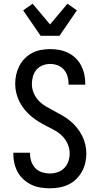

<svg xmlns="http://www.w3.org/2000/svg" viewBox="-20 -1008 540 1036"><path d="M249 8Q224 8 198.5 4Q173 0 150 -11Q127 -22 108 -39Q89 -56 76.5 -78Q64 -100 58 -125Q52 -150 52 -175V-184H142V-179Q142 -157 149 -136.5Q156 -116 171 -100.5Q186 -85 207 -78.5Q228 -72 249 -72Q271 -72 291.5 -79Q312 -86 327 -101.5Q342 -117 349 -138Q356 -159 356 -180Q356 -205 346 -229Q336 -253 318.5 -271.5Q301 -290 279 -302.5Q257 -315 234 -326.5Q211 -338 189.5 -351Q168 -364 148.5 -380.5Q129 -397 113 -416.5Q97 -436 85.5 -458.5Q74 -481 68 -506Q62 -531 62 -556Q62 -581 67.5 -605.5Q73 -630 84.5 -652.5Q96 -675 114 -693Q132 -711 154 -722.5Q176 -734 201 -738.5Q226 -743 251 -743Q276 -743 300.5 -738.5Q325 -734 347.5 -723Q370 -712 388 -694.5Q406 -677 417.5 -655Q429 -633 434.5 -608.5Q440 -584 440 -560V-551H350V-556Q350 -577 344 -597Q338 -617 324.5 -632.5Q311 -648 291.5 -655.5Q272 -663 251 -663Q230 -663 210.5 -655.5Q191 -648 177.5 -632.5Q164 -617 158 -596.5Q152 -576 152 -555Q152 -530 162 -506Q172 -482 189.5 -464Q207 -446 229 -433Q251 -420 273.5 -408.5Q296 -397 318 -384Q340 -371 359.5 -355Q379 -339 395 -319Q411 -299 422.5 -276.5Q434 -254 440 -229.5Q446 -205 446 -179Q446 -154 440 -128.5Q434 -103 421.5 -81Q409 -59 390.5 -41Q372 -23 349 -12Q326 -1 300.5 3.5Q275 8 249 8ZM199 -815 105 -952 156 -988 250 -876 344 -988 395 -952 301 -815Z"/></svg>

Font: Iosevka Term Curly Medium
Style: Regular
Weight: 500
Designer: Belleve Invis
Foundry: Belleve Invis
Version: Version 32.3.0